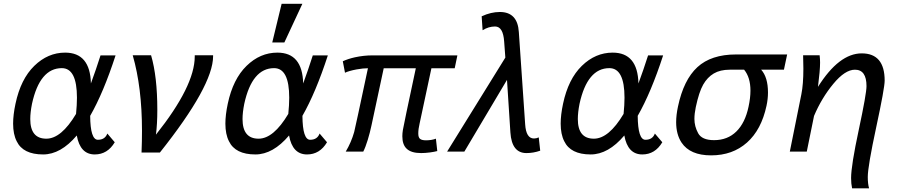

<svg xmlns="http://www.w3.org/2000/svg" viewBox="-20 -807 4799 1022"><path d="M484.4 15.1Q406.7 15.1 388.7 -85.9Q303.2 15.1 209.5 15.1Q102.5 15.1 68.8 -55.2Q49.8 -92.3 49.8 -148.9Q49.8 -195.3 62.5 -254.9Q90.3 -386.2 162.6 -456.5Q234.9 -526.9 326.7 -526.9Q460 -526.9 463.9 -362.8Q490.7 -435.5 515.1 -512.2H595.2Q530.8 -314 460 -190.4Q460.9 -63 501 -63Q539.1 -63 551.3 -96.2L590.8 -49.8Q552.2 15.1 484.4 15.1ZM226.6 -68.8Q306.2 -68.8 384.8 -200.7Q389.6 -248.5 389.6 -287.1Q389.6 -444.3 309.1 -444.3Q191.9 -444.3 150.4 -254.9Q141.1 -208.5 141.1 -173.3Q141.1 -68.8 226.6 -68.8Z M831.1 4.9H733.4Q735.8 -56.2 735.8 -110.4Q735.8 -341.8 686.5 -512.7H784.2Q817.4 -399.4 817.4 -222.2Q817.4 -147 810.1 -90.3Q1016.6 -349.6 1016.6 -506.3V-512.7H1114.3V-507.8Q1114.3 -351.1 831.1 4.9Z M1614.3 15.1Q1536.6 15.1 1518.6 -85.9Q1433.1 15.1 1339.4 15.1Q1232.4 15.1 1198.7 -55.2Q1179.7 -92.3 1179.7 -148.9Q1179.7 -195.3 1192.4 -254.9Q1220.2 -386.2 1292.5 -456.5Q1364.7 -526.9 1456.5 -526.9Q1589.8 -526.9 1593.8 -362.8Q1620.6 -435.5 1645 -512.2H1725.1Q1660.6 -314 1589.8 -190.4Q1590.8 -63 1630.9 -63Q1668.9 -63 1681.2 -96.2L1720.7 -49.8Q1682.1 15.1 1614.3 15.1ZM1356.4 -68.8Q1436 -68.8 1514.6 -200.7Q1519.5 -248.5 1519.5 -287.1Q1519.5 -444.3 1439 -444.3Q1321.8 -444.3 1280.3 -254.9Q1271 -208.5 1271 -173.3Q1271 -68.8 1356.4 -68.8ZM1493.7 -581.1H1429.2L1479 -786.6H1589.4Z M2221.7 7.8Q2168.5 7.8 2144.5 -15.6Q2121.6 -37.1 2121.6 -82Q2121.6 -97.2 2124.5 -115.2Q2127.9 -137.7 2193.4 -443.8H2022.5L1957.5 -140.1Q1949.7 -102.5 1937.5 -62.5Q1925.3 -22.5 1913.6 0H1820.3Q1849.6 -49.3 1865.2 -104Q1870.1 -121.6 1938.5 -443.8Q1913.6 -443.8 1877.9 -437.5Q1836.9 -429.7 1816.4 -419.9L1804.7 -481Q1833.5 -494.1 1869.1 -502Q1916 -512.2 1961.4 -512.2H2414.6L2400.4 -443.8H2276.4L2213.4 -148.9Q2206.5 -120.1 2206.5 -96.2Q2206.5 -75.7 2215.8 -67.9Q2225.1 -60.1 2247.6 -60.1Q2277.3 -60.1 2300.3 -68.8L2307.6 -2.9Q2291 1.5 2269 4.4Q2242.7 7.8 2221.7 7.8Z M2782.2 7.8Q2704.1 7.8 2696.8 -101.6L2678.7 -381.8L2451.7 0H2359.9L2669.9 -500.5L2663.6 -585.9Q2658.2 -666 2615.2 -666Q2580.6 -666 2548.8 -646L2543.9 -720.2Q2593.3 -743.2 2640.6 -743.2Q2734.9 -743.2 2741.7 -636.7L2775.4 -145Q2780.3 -69.8 2822.3 -69.8Q2835.4 -69.8 2847.7 -75.7L2855.5 -4.9Q2819.3 7.8 2782.2 7.8Z M3398.9 15.1Q3321.3 15.1 3303.2 -85.9Q3217.8 15.1 3124 15.1Q3017.1 15.1 2983.4 -55.2Q2964.4 -92.3 2964.4 -148.9Q2964.4 -195.3 2977.1 -254.9Q3004.9 -386.2 3077.1 -456.5Q3149.4 -526.9 3241.2 -526.9Q3374.5 -526.9 3378.4 -362.8Q3405.3 -435.5 3429.7 -512.2H3509.8Q3445.3 -314 3374.5 -190.4Q3375.5 -63 3415.5 -63Q3453.6 -63 3465.8 -96.2L3505.4 -49.8Q3466.8 15.1 3398.9 15.1ZM3141.1 -68.8Q3220.7 -68.8 3299.3 -200.7Q3304.2 -248.5 3304.2 -287.1Q3304.2 -444.3 3223.6 -444.3Q3106.4 -444.3 3064.9 -254.9Q3055.7 -208.5 3055.7 -173.3Q3055.7 -68.8 3141.1 -68.8Z M3765.1 20Q3653.3 20 3607.9 -47.9Q3579.1 -91.3 3579.1 -156.7Q3579.1 -194.8 3588.9 -240.2Q3618.7 -381.8 3692.1 -449.5Q3765.6 -517.1 3897.5 -517.1H4169.9L4152.8 -436H4031.7Q4067.9 -395.5 4067.9 -314.5Q4067.9 -280.3 4060.1 -244.1Q4032.7 -116.2 3956.1 -48.1Q3879.4 20 3765.1 20ZM3780.8 -61Q3852.5 -61 3899.4 -106.9Q3946.3 -152.8 3964.4 -238.8Q3974.6 -286.1 3974.6 -324.7Q3974.6 -395 3940.9 -436H3864.3Q3813.5 -436 3779.3 -415.8Q3745.1 -395.5 3722.9 -356.4Q3700.7 -317.4 3683.6 -236.8Q3676.3 -202.1 3676.3 -173.8Q3676.3 -134.3 3696.3 -97.7Q3716.3 -61 3780.8 -61Z M4606 195.3H4515.6Q4510.3 171.4 4510.3 140.6Q4510.3 74.7 4551.3 -116.7Q4592.3 -308.1 4592.3 -348.6Q4592.3 -436 4530.8 -436Q4478 -436 4415.8 -360.8Q4353.5 -285.6 4313 -189.9L4274.4 0H4184.1L4245.6 -305.2Q4256.3 -358.4 4256.3 -441.9L4254.9 -512.7H4342.8Q4345.2 -493.2 4345.2 -473.6Q4345.2 -432.1 4334 -344.7Q4446.3 -522.9 4566.9 -522.9Q4689 -522.9 4689 -377.9Q4689 -338.4 4644 -129.6Q4599.1 79.1 4599.1 134.8Q4599.1 171.4 4606 195.3Z"/></svg>

Font: Cadman
Style: Italic
Weight: 400
Italic angle: -12°
Designer: Paul James MIller
Foundry: High-Logic / Made with FontCreator
Version: Version 2.114;March 28, 2021;FontCreator 13.0.0.2683 64-bit